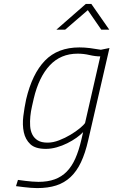

<svg xmlns="http://www.w3.org/2000/svg" viewBox="-20 -752 581 984"><path d="M170 212Q156 212 137.5 210.5Q119 209 102 207Q83 205 62 202L72 170Q91 173 110 175Q126 177 144.5 178.5Q163 180 177 180Q225 180 260.5 167Q296 154 322 127.5Q348 101 366 60.5Q384 20 397 -36L406 -75Q393 -61 372 -46Q351 -31 325 -18Q299 -5 270.5 3Q242 11 215 11Q161 11 135.5 -13Q110 -37 102 -74.5Q94 -112 99.5 -156.5Q105 -201 114 -243Q145 -374 210.5 -441.5Q276 -509 387 -509Q413 -509 441 -505.5Q469 -502 497 -497L541 -506L432 -33Q417 33 395 79.5Q373 126 341.5 155.5Q310 185 268 198.5Q226 212 170 212ZM224 -21Q252 -21 283 -33Q314 -45 341.5 -61.5Q369 -78 389.5 -95Q410 -112 416 -122L494 -463Q468 -463 438.5 -470Q409 -477 378 -477Q291 -477 235 -417Q179 -357 153 -247Q149 -229 143.5 -205Q138 -181 135.5 -156Q133 -131 134.5 -106.5Q136 -82 145.5 -63Q155 -44 173.5 -32.5Q192 -21 224 -21ZM420 -732H448L540 -600H499L430 -700L314 -600H269Z"/></svg>

Font: Panefresco 1wt
Style: Italic
Weight: 250
Version: Version 1.000